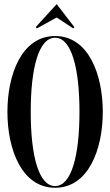

<svg xmlns="http://www.w3.org/2000/svg" viewBox="-20 -878 520 906"><path d="M325.5 -744 331 -750 247.5 -858.5 148.5 -750 154 -744 247.5 -795.5ZM240 -708C82 -708 15 -526 15 -350C15 -174 82 8 240 8C398 8 465 -174 465 -350C465 -526 398 -708 240 -708ZM240 0C163 0 125 -142 125 -350C125 -558 163 -700 240 -700C317 -700 355 -558 355 -350C355 -142 317 0 240 0Z"/></svg>

Font: Picaflor 48 pt
Style: Regular
Weight: 400
Designer: Ariel Martín Pérez
Foundry: Tunera Type Foundry
Version: Version 1.000;hotconv 1.0.109;makeotfexe 2.5.65596